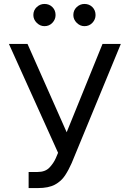

<svg xmlns="http://www.w3.org/2000/svg" viewBox="-20 -952 664 982"><path d="M126.4 9.9V-72.4H171.9Q211.3 -72.4 232.6 -94.6Q253.9 -116.8 265.6 -143.5L277 -170.5L25.6 -727.3H120.7L321 -275.6L504.3 -727.3H598L346.6 -117.9Q331.7 -83.8 312.7 -54.7Q293.7 -25.6 261.2 -7.8Q228.7 9.9 173.3 9.9ZM207.4 -818.2Q185 -818.2 167.8 -835.4Q150.6 -852.6 150.6 -875Q150.6 -899.5 167.8 -915.7Q185 -931.8 207.4 -931.8Q231.9 -931.8 248 -915.7Q264.2 -899.5 264.2 -875Q264.2 -852.6 248 -835.4Q231.9 -818.2 207.4 -818.2ZM411.9 -818.2Q389.6 -818.2 372.3 -835.4Q355.1 -852.6 355.1 -875Q355.1 -899.5 372.3 -915.7Q389.6 -931.8 411.9 -931.8Q436.4 -931.8 452.6 -915.7Q468.7 -899.5 468.7 -875Q468.7 -852.6 452.6 -835.4Q436.4 -818.2 411.9 -818.2Z"/></svg>

Font: Inter Zeller
Style: Regular
Weight: 400
Designer: Rasmus Andersson; Joe Bland
Foundry: zeller
Version: Version 3.015;git-dec3a8cb1